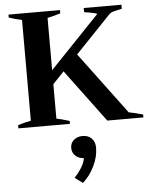

<svg xmlns="http://www.w3.org/2000/svg" viewBox="-67 -755 938 1177"><g transform="rotate(-5 402.5 -166.0)"><path d="M799 -18V0H577L336 -324L267 -251V-39Q288 -36 347 -18V0H30V-20Q53 -27 75.5 -32.5Q98 -38 110 -40V-660Q66 -669 30 -682V-700H347V-680Q309 -668 267 -659V-337L573 -657Q562 -662 544.5 -665.5Q527 -669 521 -670Q510 -671 493 -675V-700H725V-675Q712 -671 702 -670Q680 -665 669.5 -662Q659 -659 649 -651L428 -420L712 -39Q750 -32 799 -18ZM494 159Q494 215 466 272.5Q438 330 395 368L347 332Q370 308 389.5 277.5Q409 247 414 217Q383 215 362.5 196.5Q342 178 342 148Q342 118 363.5 99.5Q385 81 416 81Q454 81 474 103Q494 125 494 159Z"/></g></svg>

Font: Trirong
Style: Bold
Weight: 700
Designer: Katatrad Team
Foundry: CadsonDemak
Version: Version 1.001